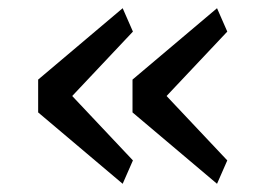

<svg xmlns="http://www.w3.org/2000/svg" viewBox="-20 -504 640 468"><path d="M279 -56 73 -230V-310L279 -484L304 -427L156 -270L304 -113ZM509 -56 303 -230V-310L509 -484L534 -427L386 -270L534 -113Z"/></svg>

Font: Lilex Nerd Font
Style: Regular
Weight: 400
Designer: Mike Abbink, Paul van der Laan, Pieter van Rosmalen, Mikhael Khrustik
Foundry: Mikhael Khrustik
Version: Version 2.400; ttfautohint (v1.8.4.7-5d5b);Nerd Fonts 3.3.0